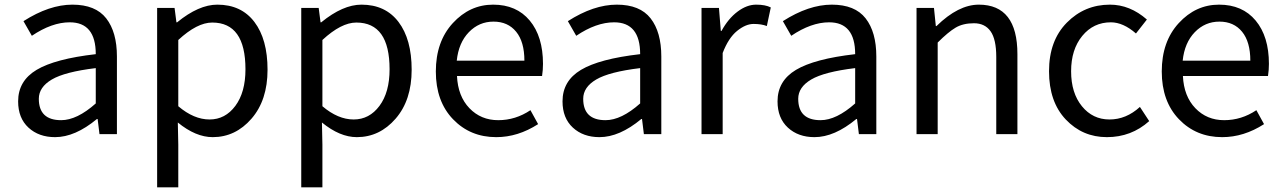

<svg xmlns="http://www.w3.org/2000/svg" viewBox="-20 -577 5521 826"><path d="M217 13Q147 13 102.5 -28Q58 -69 58 -141Q58 -229 137.5 -276.5Q217 -324 392 -344Q392 -481 280 -481Q203 -481 117 -423L81 -486Q192 -557 291.5 -557Q391 -557 437 -498Q483 -439 483 -334V0H408L400 -65H397Q303 13 217 13ZM243 -60Q311 -60 392 -132V-284Q259 -268 203 -235Q147 -202 147 -152Q147 -60 243 -60Z M656 229V-543H731L739 -481H742Q835 -557 915 -557Q1018 -557 1074.5 -482.5Q1131 -408 1131 -277Q1131 -146 1062 -66.5Q993 13 895 13Q822 13 745 -50L747 45V229ZM747 -120Q814 -63 881.5 -63Q949 -63 992.5 -121.5Q1036 -180 1036 -279Q1036 -480 893 -480Q828 -480 747 -405Z M1276 229V-543H1351L1359 -481H1362Q1455 -557 1535 -557Q1638 -557 1694.5 -482.5Q1751 -408 1751 -277Q1751 -146 1682 -66.5Q1613 13 1515 13Q1442 13 1365 -50L1367 45V229ZM1367 -120Q1434 -63 1501.5 -63Q1569 -63 1612.5 -121.5Q1656 -180 1656 -279Q1656 -480 1513 -480Q1448 -480 1367 -405Z M2115 13Q2003 13 1929 -64Q1855 -141 1855 -269.5Q1855 -398 1928 -477.5Q2001 -557 2101.5 -557Q2202 -557 2259 -488.5Q2316 -420 2316 -302Q2316 -276 2312 -250H1946Q1950 -163 1999.5 -111.5Q2049 -60 2123.5 -60Q2198 -60 2262 -103L2295 -43Q2208 13 2115 13ZM1945 -316H2236Q2236 -397 2200.5 -440.5Q2165 -484 2103 -484Q2041 -484 1997 -438.5Q1953 -393 1945 -316Z M2559 13Q2489 13 2444.5 -28Q2400 -69 2400 -141Q2400 -229 2479.5 -276.5Q2559 -324 2734 -344Q2734 -481 2622 -481Q2545 -481 2459 -423L2423 -486Q2534 -557 2633.5 -557Q2733 -557 2779 -498Q2825 -439 2825 -334V0H2750L2742 -65H2739Q2645 13 2559 13ZM2585 -60Q2653 -60 2734 -132V-284Q2601 -268 2545 -235Q2489 -202 2489 -152Q2489 -60 2585 -60Z M2998 0V-543H3073L3081 -444H3084Q3113 -497 3153 -527Q3193 -557 3233 -557Q3273 -557 3296 -545L3279 -465Q3256 -474 3222 -474Q3188 -474 3151 -444Q3114 -414 3089 -349V0Z M3484 13Q3414 13 3369.5 -28Q3325 -69 3325 -141Q3325 -229 3404.5 -276.5Q3484 -324 3659 -344Q3659 -481 3547 -481Q3470 -481 3384 -423L3348 -486Q3459 -557 3558.5 -557Q3658 -557 3704 -498Q3750 -439 3750 -334V0H3675L3667 -65H3664Q3570 13 3484 13ZM3510 -60Q3578 -60 3659 -132V-284Q3526 -268 3470 -235Q3414 -202 3414 -152Q3414 -60 3510 -60Z M3923 0V-543H3998L4006 -465H4009Q4103 -557 4191 -557Q4357 -557 4357 -344V0H4266V-332Q4266 -408 4241.5 -442.5Q4217 -477 4170 -477Q4123 -477 4091 -458Q4059 -439 4014 -394V0Z M4924 -56Q4847 13 4742 13Q4637 13 4565 -63Q4493 -139 4493 -270.5Q4493 -402 4569.5 -479.5Q4646 -557 4755 -557Q4841 -557 4914 -493L4867 -433Q4812 -481 4759 -481Q4684 -481 4636 -422.5Q4588 -364 4588 -270.5Q4588 -177 4634.5 -120Q4681 -63 4753 -63Q4825 -63 4884 -117Z M5238 13Q5126 13 5052 -64Q4978 -141 4978 -269.5Q4978 -398 5051 -477.5Q5124 -557 5224.5 -557Q5325 -557 5382 -488.5Q5439 -420 5439 -302Q5439 -276 5435 -250H5069Q5073 -163 5122.5 -111.5Q5172 -60 5246.5 -60Q5321 -60 5385 -103L5418 -43Q5331 13 5238 13ZM5068 -316H5359Q5359 -397 5323.5 -440.5Q5288 -484 5226 -484Q5164 -484 5120 -438.5Q5076 -393 5068 -316Z"/></svg>

Font: Swei Fan Sans CJK TC
Style: Regular
Weight: 400
Version: Version 2.130